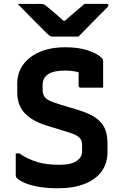

<svg xmlns="http://www.w3.org/2000/svg" viewBox="-20 -967 640 1006"><path d="M321.3 -719.4Q391.4 -719.4 441.1 -702.8Q490.8 -686.1 514.1 -662.7Q518.3 -658.7 519.3 -654.8Q520.4 -650.9 520.4 -645Q520.4 -625.9 520.4 -601.9Q520.4 -577.9 520.4 -554Q520.4 -530 520.4 -507.5Q491.6 -507.5 461.6 -507.5Q431.6 -507.5 402.9 -507.5Q397.9 -507.5 394.9 -510.5Q391.9 -513.5 391.9 -518.5Q391.9 -527.8 391.9 -537.9Q391.9 -548 391.9 -559.4Q391.9 -570.7 391.9 -583.9Q391.9 -597.1 391.9 -613.1L419.7 -577.3Q396.4 -588.1 373.8 -592.7Q351.1 -597.3 321.3 -597.3Q292.4 -597.3 270.5 -592.9Q248.7 -588.5 233.8 -579.1Q218.8 -569.7 211 -555.4Q203.2 -541.1 203.2 -521.2V-500.5Q203.2 -480.6 209.4 -466.8Q215.6 -453.1 233.5 -442.8Q251.4 -432.6 286.5 -422L381.8 -393.2Q428.5 -379.3 459.7 -362.7Q490.9 -346 509.2 -325Q527.5 -304.1 535.3 -277Q543.1 -249.9 543.1 -215.1V-169.4Q543.1 -111.1 511.9 -68.4Q480.7 -25.7 422.4 -3.2Q364.2 19.4 281.9 19.4Q233.8 19.4 191.3 13.1Q148.8 6.8 117.2 -5.5Q85.6 -17.8 68.5 -34Q65.3 -37.2 63.9 -40.7Q62.5 -44.2 62.5 -53.3Q62.5 -70.6 62.5 -87.7Q62.5 -104.9 62.5 -123.8Q62.5 -142.7 62.5 -163.2H81.3Q126.2 -132.7 175.1 -118.1Q224 -103.6 291.3 -103.6Q353.4 -103.6 381.7 -123.7Q410.1 -143.8 410.1 -171.6V-206.1Q410.1 -222.7 404.6 -234.3Q399.1 -245.9 381.8 -256.3Q364.6 -266.7 327.7 -277.3L233.1 -306.3Q183.8 -321 152 -340.4Q120.2 -359.8 102.5 -382Q84.8 -404.2 77.6 -429.8Q70.4 -455.4 70.4 -483.4V-531.3Q70.4 -572.2 87.8 -606.4Q105.2 -640.6 138.3 -666.2Q171.3 -691.9 217.5 -705.6Q263.7 -719.4 321.3 -719.4ZM390.9 -775.1Q377.2 -775.1 349.9 -775.1Q322.5 -775.1 295.6 -775.1Q268.7 -775.1 255 -775.1Q248 -775.1 242.4 -778.3Q236.8 -781.4 223.3 -794.4Q215.3 -802.4 198.8 -819Q182.2 -835.6 160.7 -857.1Q139.1 -878.6 116.6 -901.9Q94 -925.1 73 -946.6Q98.7 -946.4 133.1 -946.5Q167.5 -946.6 193.2 -946.6Q204.2 -946.6 208.8 -944.6Q213.3 -942.7 221.3 -936.6Q236.6 -924.4 264.8 -900.5Q292.9 -876.6 334.2 -838L282 -858.7Q298.8 -858.7 315.2 -858.7Q331.7 -858.7 347.7 -858.7L297.1 -836.3Q336 -873.2 367.4 -899.5Q398.7 -925.8 422.8 -946.6H537Q541.1 -946.6 543.6 -946Q546.1 -945.4 547.1 -943.9Q548.1 -942.4 548.1 -939.6Q548.1 -935.6 545 -931.5Q541.8 -927.4 527.4 -913.4Q514.4 -900.7 496.7 -882.7Q479.1 -864.7 459.8 -845.1Q440.5 -825.4 422.5 -807Q404.6 -788.6 390.9 -775.1Z"/></svg>

Font: Recursive Sans Linear Light
Style: Regular
Weight: 300
Version: Version 1.085